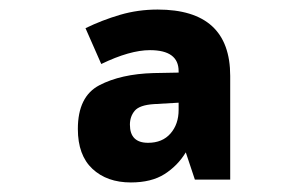

<svg xmlns="http://www.w3.org/2000/svg" viewBox="-20 -742 640 402"><path d="M254 -360Q297 -360 324.5 -377.5Q352 -395 369 -423L388 -366H462V-583Q462 -722 310 -722Q269 -722 231.5 -711Q194 -700 159 -683L192 -608Q252 -637 294 -637Q354 -637 354 -593V-590L301 -589Q233 -587 188 -563.5Q143 -540 143 -472Q143 -417 173.5 -388.5Q204 -360 254 -360ZM290 -443Q252 -443 252 -481Q252 -498 262 -510Q272 -522 302 -524L354 -527V-512Q354 -482 337 -462.5Q320 -443 290 -443Z"/></svg>

Font: Noto Sans Mono Extra
Style: Regular
Weight: 800
Designer: Monotype Design Team
Foundry: Monotype Imaging Inc.
Version: Version 1.900